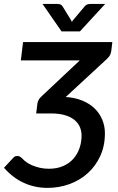

<svg xmlns="http://www.w3.org/2000/svg" viewBox="-24 -930 591 958"><path d="M0 0ZM536.5 -720 531.5 -678Q530.5 -668 526 -657.5Q521.5 -647 509.5 -636L304 -446Q351 -443 387.5 -427.8Q424 -412.5 448.8 -388.2Q473.5 -364 486.5 -332.2Q499.5 -300.5 499.5 -265.5Q499.5 -201.5 476 -151Q452.5 -100.5 413.2 -65.2Q374 -30 322 -11.2Q270 7.5 213 7.5Q150 7.5 95 -17.5Q40 -42.5 -4 -93L42.5 -143Q49 -150 54 -150.8Q59 -151.5 62.5 -151.5Q68.5 -151.5 73.5 -149.5Q78.5 -147.5 87.5 -139Q94.5 -130.5 107 -121.5Q119.5 -112.5 136.8 -105Q154 -97.5 175 -92.8Q196 -88 220 -88Q260.5 -88 291.2 -101.5Q322 -115 342.2 -138Q362.5 -161 372.8 -191Q383 -221 383 -254Q383 -277 374.2 -297Q365.5 -317 347 -332Q328.5 -347 299.5 -355.5Q270.5 -364 230 -364H156.5L162.5 -412.5Q163.5 -421 168.2 -430.5Q173 -440 183 -449L374 -628.5H80L91 -720ZM375 -773.5H283L188 -910.5H260Q266 -910.5 274.8 -908.5Q283.5 -906.5 289 -897L329.5 -831L334.5 -821Q336.5 -823.5 338 -826Q339.5 -828.5 342 -831L397 -896.5Q405 -906.5 414 -908.5Q423 -910.5 429.5 -910.5H501Z"/></svg>

Font: Lato Semibold
Style: Italic
Weight: 600
Italic angle: -7°
Designer: Lukasz Dziedzic
Foundry: tyPoland Lukasz Dziedzic
Version: Version 2.006; 2014-01-15